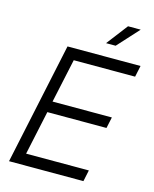

<svg xmlns="http://www.w3.org/2000/svg" viewBox="-132 -995 867 1082"><g transform="rotate(15 302.0 -454.0)"><path d="M27 0 178 -710H604L590 -644H232L177 -388H523L509 -323H164L109 -66H475L461 0ZM383 -784 478 -908H552L439 -784Z"/></g></svg>

Font: Geist Mono Light
Style: Italic
Weight: 300
Italic angle: -12°
Monospace: yes
Designer: Basement.studio, Andrés Briganti, Mateo Zaragoza
Foundry: Basement.studio, Vercel, Andrés Briganti, Guido Ferreyra, Mateo Zaragoza
Version: Version 1.500; ttfautohint (v1.8.4.7-5d5b)